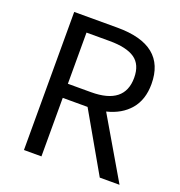

<svg xmlns="http://www.w3.org/2000/svg" viewBox="-132 -846 900 959"><g transform="rotate(20 318.0 -367.0)"><path d="M100 0V-734H330Q586 -734 586 -527Q586 -444 542 -392Q498 -340 420 -321L608 0H503L325 -311H193V0ZM193 -386H316Q494 -386 494 -527Q494 -597 450 -627.5Q406 -658 316 -658H193Z"/></g></svg>

Font: Noto Sans SC
Style: Regular
Weight: 400
Designer: Ryoko NISHIZUKA  (kana, bopomofo & ideographs); Paul D. Hunt (Latin, Greek & Cyrillic); Sandoll Communications , Soo-you
Foundry: Adobe
Version: Version 2.002;hotconv 1.0.116;makeotfexe 2.5.65601